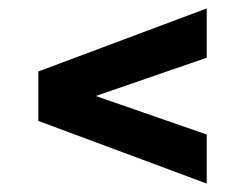

<svg xmlns="http://www.w3.org/2000/svg" viewBox="-20 -481 581 456"><path d="M471 -45 71 -193.8V-311.2L471 -461V-343.9L207.4 -253L471 -161.5Z"/></svg>

Font: Saira Thin
Style: Regular
Weight: 100
Designer: Hector Gatti with collaboration of the Omnibus-Type team
Foundry: Omnibus-Type
Version: Version 1.101